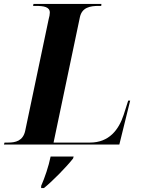

<svg xmlns="http://www.w3.org/2000/svg" viewBox="-48 -734 716 975"><path d="M-28 0H558L613 -223H603L580 -151C555 -75 506 -10 409 -10H224L358 -648C369 -696 409 -704 453 -704H466L467 -714H122L120 -704H133C175 -704 205 -699 205 -670C205 -662 203 -649 199 -636L80 -70C69 -18 30 -10 -6 -10H-25ZM161 210V221H175C218 187 291 112 323 71L326 61H209C199 111 179 169 161 210Z"/></svg>

Font: Noto Serif Display
Style: Bold Italic
Weight: 700
Italic angle: -12°
Designer: Monotype Design Team
Foundry: Monotype Imaging Inc.
Version: Version 2.009